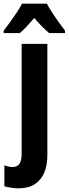

<svg xmlns="http://www.w3.org/2000/svg" viewBox="-60 -786 374 1046"><path d="M41 240Q23 240 -0.5 236.5Q-24 233 -36 229V115Q-24 119 -13 121.5Q-2 124 10 124Q33 124 45.5 107Q58 90 58 50V-547H198V59Q198 114 181 154.5Q164 195 129 217.5Q94 240 41 240ZM195 -766Q207 -744 223.5 -718.5Q240 -693 258.5 -667.5Q277 -642 294 -619V-606H208Q189 -621 168.5 -642Q148 -663 127 -688Q105 -663 85 -641.5Q65 -620 48 -606H-40V-619Q-24 -639 -5 -665.5Q14 -692 32 -719Q50 -746 60 -766Z"/></svg>

Font: Noto Sans Display Condensed
Style: Bold
Weight: 700
Width: 3
Designer: Monotype Design Team
Foundry: Monotype Imaging Inc.
Version: Version 2.003